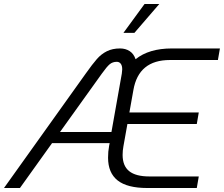

<svg xmlns="http://www.w3.org/2000/svg" viewBox="-31 -943 1123 963"><path d="M638 -491 618 -379H966L956 -321H608L588 -209Q584 -188 584 -166Q584 -111 617 -84.5Q650 -58 718 -58H966L956 0H708Q607 0 559 -38Q511 -76 511 -152Q511 -184 516 -209V-210L519 -225H230L69 0H-11L399 -574Q433 -622 455 -647Q477 -672 505 -686Q533 -700 571 -700Q599 -700 619.5 -686.5Q640 -673 649 -646Q716 -700 831 -700H1072L1062 -642H821Q664 -642 638 -491ZM528 -281 580 -574Q582 -590 582 -595Q582 -614 574.5 -623.5Q567 -633 555 -633Q534 -633 519.5 -621Q505 -609 480 -574L270 -281ZM694 -923H768L643 -778H588Z"/></svg>

Font: KoHo
Style: Italic
Weight: 400
Italic angle: -10°
Designer: Cadson Demak & Katatrad Team
Foundry: Cadson Demak Co.,Ltd.
Version: Version 1.000